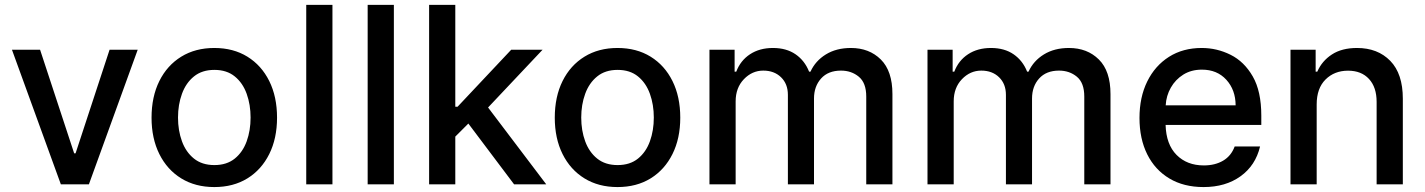

<svg xmlns="http://www.w3.org/2000/svg" viewBox="-20 -747 5775 778"><path d="M538 -545.5 340.2 0H226.6L28.4 -545.5H142.4L280.5 -125.7H286.2L424 -545.5Z M848.4 11Q771.7 11 714.5 -24.1Q657.3 -59.3 625.7 -122.7Q594.1 -186.1 594.1 -270.2Q594.1 -355.1 625.7 -418.7Q657.3 -482.2 714.5 -517.4Q771.7 -552.6 848.4 -552.6Q925.4 -552.6 982.4 -517.4Q1039.4 -482.2 1071 -418.7Q1102.6 -355.1 1102.6 -270.2Q1102.6 -186.1 1071 -122.7Q1039.4 -59.3 982.4 -24.1Q925.4 11 848.4 11ZM848.7 -78.1Q898.8 -78.1 931.3 -104.4Q963.8 -130.7 979.6 -174.5Q995.4 -218.4 995.4 -270.6Q995.4 -322.8 979.6 -366.8Q963.8 -410.9 931.3 -437.3Q898.8 -463.8 848.7 -463.8Q798.7 -463.8 766 -437.3Q733.3 -410.9 717.3 -366.8Q701.3 -322.8 701.3 -270.6Q701.3 -218.4 717.3 -174.5Q733.3 -130.7 766 -104.4Q798.7 -78.1 848.7 -78.1Z M1327.1 -727.3V0H1220.9V-727.3Z M1576 -727.3V0H1469.8V-727.3Z M1718.8 0V-727.3H1824.9V-314.6H1834.2L2051.5 -545.5H2178.6L1957.7 -311.4L2193.5 0H2063.2L1877.8 -246.4L1824.9 -193.5V0Z M2482.2 11Q2405.5 11 2348.4 -24.1Q2291.2 -59.3 2259.6 -122.7Q2228 -186.1 2228 -270.2Q2228 -355.1 2259.6 -418.7Q2291.2 -482.2 2348.4 -517.4Q2405.5 -552.6 2482.2 -552.6Q2559.3 -552.6 2616.3 -517.4Q2673.3 -482.2 2704.9 -418.7Q2736.5 -355.1 2736.5 -270.2Q2736.5 -186.1 2704.9 -122.7Q2673.3 -59.3 2616.3 -24.1Q2559.3 11 2482.2 11ZM2482.6 -78.1Q2532.7 -78.1 2565.2 -104.4Q2597.7 -130.7 2613.5 -174.5Q2629.3 -218.4 2629.3 -270.6Q2629.3 -322.8 2613.5 -366.8Q2597.7 -410.9 2565.2 -437.3Q2532.7 -463.8 2482.6 -463.8Q2432.5 -463.8 2399.9 -437.3Q2367.2 -410.9 2351.2 -366.8Q2335.2 -322.8 2335.2 -270.6Q2335.2 -218.4 2351.2 -174.5Q2367.2 -130.7 2399.9 -104.4Q2432.5 -78.1 2482.6 -78.1Z M2854.8 0V-545.5H2956.7V-456.7H2963.4Q2980.5 -501.8 3019.2 -527.2Q3057.9 -552.6 3111.9 -552.6Q3166.5 -552.6 3203.7 -527Q3240.8 -501.4 3258.5 -456.7H3264.2Q3284.1 -500.4 3326.5 -526.5Q3369 -552.6 3427.9 -552.6Q3502.1 -552.6 3549.2 -505.9Q3596.2 -459.2 3596.2 -365.8V0H3490.1V-355.8Q3490.1 -411.2 3460 -436.1Q3430 -460.9 3387.8 -460.9Q3335.9 -460.9 3307.2 -429Q3278.4 -397 3278.4 -347.7V0H3172.6V-362.6Q3172.6 -407 3144.9 -433.9Q3117.2 -460.9 3072.8 -460.9Q3027.7 -460.9 2994.3 -426.1Q2960.9 -391.3 2960.9 -336.3V0Z M3738.3 0V-545.5H3840.2V-456.7H3846.9Q3864 -501.8 3902.7 -527.2Q3941.4 -552.6 3995.4 -552.6Q4050.1 -552.6 4087.2 -527Q4124.3 -501.4 4142 -456.7H4147.7Q4167.6 -500.4 4210 -526.5Q4252.5 -552.6 4311.4 -552.6Q4385.7 -552.6 4432.7 -505.9Q4479.8 -459.2 4479.8 -365.8V0H4373.6V-355.8Q4373.6 -411.2 4343.6 -436.1Q4313.6 -460.9 4271.3 -460.9Q4219.5 -460.9 4190.7 -429Q4161.9 -397 4161.9 -347.7V0H4056.1V-362.6Q4056.1 -407 4028.4 -433.9Q4000.7 -460.9 3956.3 -460.9Q3911.2 -460.9 3877.8 -426.1Q3844.5 -391.3 3844.5 -336.3V0Z M4856.9 11Q4776.6 11 4718.4 -23.8Q4660.2 -58.6 4628.7 -121.6Q4597.3 -184.7 4597.3 -269.2Q4597.3 -353 4628.7 -416.9Q4660.2 -480.8 4716.8 -516.7Q4773.4 -552.6 4849.4 -552.6Q4911.2 -552.6 4966.4 -525Q5021.7 -497.5 5056.3 -437.3Q5090.9 -377.1 5090.9 -278.4V-240.8H4703.1Q4705.3 -161.9 4747.5 -119.3Q4789.8 -76.7 4858 -76.7Q4903.4 -76.7 4936.1 -95.9Q4968.8 -115.1 4983 -153.4H5085.9Q5067.5 -76.3 5006.7 -32.7Q4946 11 4856.9 11ZM4703.5 -320.3H4986.9Q4986.5 -382.8 4949.2 -423.8Q4911.9 -464.8 4850.1 -464.8Q4807.2 -464.8 4775 -444.8Q4742.9 -424.7 4724.3 -391.9Q4705.6 -359 4703.5 -320.3Z M5315.3 -323.9V0H5209.2V-545.5H5311.1V-456.7H5317.8Q5336.6 -500 5377 -526.3Q5417.3 -552.6 5478.7 -552.6Q5562.5 -552.6 5613.5 -500.4Q5664.4 -448.2 5664.4 -346.9V0H5558.2V-334.2Q5558.2 -393.5 5527.3 -427Q5496.4 -460.6 5442.5 -460.6Q5387.1 -460.6 5351.2 -424.9Q5315.3 -389.2 5315.3 -323.9Z"/></svg>

Font: Inter Zeller Medium
Style: Regular
Weight: 500
Designer: Rasmus Andersson; Joe Bland
Foundry: zeller
Version: Version 3.015;git-dec3a8cb1